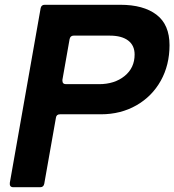

<svg xmlns="http://www.w3.org/2000/svg" viewBox="-20 -783 729 803"><path d="M165 -14Q162 0 148 0H36Q19 0 21 -18L150 -749Q153 -763 167 -763H483Q580 -763 634.5 -721.5Q689 -680 689 -594Q689 -511 652.5 -445.5Q616 -380 550.5 -342.5Q485 -305 402 -305H231Q216 -305 214 -291ZM288 -634Q274 -634 271 -619L241 -449V-446Q241 -431 256 -431H394Q459 -431 501 -465Q543 -499 543 -555Q543 -593 516 -613.5Q489 -634 439 -634Z"/></svg>

Font: Open Sauce Two
Style: Bold Italic
Weight: 700
Italic angle: -10°
Designer: Alfredo Marco Pradil
Foundry: Creative Sauce Fz LLC
Version: Version 1.477